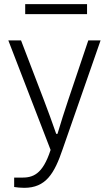

<svg xmlns="http://www.w3.org/2000/svg" viewBox="-20 -720 522 922"><path d="M101 -652H398V-700H101ZM96 182C200 182 241 114 281 -4L463 -526H404L307 -238C293 -196 269 -122 256 -77H250C234 -123 207 -198 191 -239L81 -526H20L223 0C184 120 137 133 83 133H48V178C62 180 78 182 96 182Z"/></svg>

Font: Archivo ExtraLight
Style: Regular
Weight: 200
Designer: Hector Gatti
Foundry: Omnibus-Type
Version: Version 2.001